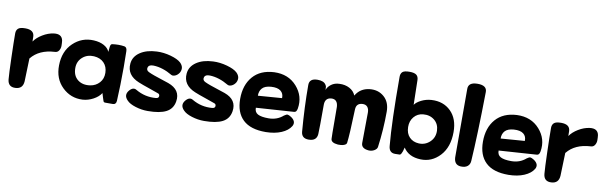

<svg xmlns="http://www.w3.org/2000/svg" viewBox="-49 -1206 5550 1754"><g transform="rotate(10 2726.0 -328.5)"><path d="M199.2 -232.4H198.2Q194.3 -72.3 191.4 -17.6Q186.5 52.7 119.1 55.7Q50.8 59.6 43.9 -9.8Q39.1 -62.5 34.7 -210.9Q30.3 -359.4 30.3 -434.6Q30.3 -463.9 47.9 -480Q65.4 -496.1 114.3 -496.1Q196.3 -496.1 198.2 -433.6Q198.2 -408.2 198.7 -399.4Q199.2 -390.6 199.2 -388.7Q224.6 -426.8 275.4 -457.5Q326.2 -488.3 377.9 -495.1Q452.1 -504.9 463.9 -444.3Q466.8 -421.9 466.8 -396.5Q466.8 -371.1 453.6 -351.1Q440.4 -331.1 416 -331.1Q272.5 -323.2 199.2 -232.4Z M1018.6 45.9H950.2Q936.5 45.9 932.6 35.2Q928.7 23.4 921.4 1Q914.1 -21.5 910.2 -36.1Q886.7 1 838.9 26.4Q791 51.8 741.2 54.7Q631.8 60.5 552.7 -16.1Q473.6 -92.8 475.6 -216.8Q477.5 -348.6 558.1 -425.3Q638.7 -502 749 -496.1Q805.7 -493.2 844.7 -471.7Q883.8 -450.2 897.5 -416L902.3 -462.9Q905.3 -488.3 918.9 -491.2Q981.4 -500 1034.2 -491.2Q1057.6 -486.3 1058.6 -451.2Q1060.5 -357.4 1060.5 -303.7Q1060.5 -132.8 1052.7 11.7Q1050.8 45.9 1018.6 45.9ZM788.1 -85.9Q838.9 -93.8 872.1 -130.4Q905.3 -167 904.3 -222.7Q903.3 -279.3 869.1 -314.5Q835 -349.6 776.4 -353.5Q712.9 -357.4 669.4 -318.8Q626 -280.3 626 -218.8Q626 -147.5 671.9 -111.3Q717.8 -75.2 788.1 -85.9Z M1586.9 -77.1Q1575.2 -7.8 1516.1 22.9Q1457 53.7 1344.7 53.7Q1287.1 53.7 1231 36.1Q1174.8 18.6 1150.4 -7.8Q1105.5 -52.7 1144.5 -99.6Q1178.7 -139.6 1211.9 -118.2Q1298.8 -67.4 1398.4 -76.2Q1421.9 -78.1 1424.8 -94.7Q1427.7 -114.3 1412.1 -121.1Q1387.7 -130.9 1322.3 -152.8Q1256.8 -174.8 1221.7 -189.5Q1104.5 -237.3 1114.3 -345.7Q1120.1 -411.1 1179.7 -451.7Q1239.3 -492.2 1334 -496.1Q1397.5 -499 1463.9 -480.5Q1530.3 -461.9 1559.6 -434.6Q1601.6 -393.6 1575.2 -343.8Q1559.6 -319.3 1537.6 -310.1Q1515.6 -300.8 1501 -308.6Q1412.1 -361.3 1327.1 -364.3Q1284.2 -365.2 1276.4 -340.8Q1266.6 -311.5 1295.9 -297.9Q1318.4 -287.1 1350.1 -275.9Q1381.8 -264.6 1422.9 -251.5Q1463.9 -238.3 1486.3 -230.5Q1605.5 -187.5 1586.9 -77.1Z M2109.4 -77.1Q2097.7 -7.8 2038.6 22.9Q1979.5 53.7 1867.2 53.7Q1809.6 53.7 1753.4 36.1Q1697.3 18.6 1672.9 -7.8Q1627.9 -52.7 1667 -99.6Q1701.2 -139.6 1734.4 -118.2Q1821.3 -67.4 1920.9 -76.2Q1944.3 -78.1 1947.3 -94.7Q1950.2 -114.3 1934.6 -121.1Q1910.2 -130.9 1844.7 -152.8Q1779.3 -174.8 1744.1 -189.5Q1627 -237.3 1636.7 -345.7Q1642.6 -411.1 1702.1 -451.7Q1761.7 -492.2 1856.4 -496.1Q1919.9 -499 1986.3 -480.5Q2052.7 -461.9 2082 -434.6Q2124 -393.6 2097.7 -343.8Q2082 -319.3 2060.1 -310.1Q2038.1 -300.8 2023.4 -308.6Q1934.6 -361.3 1849.6 -364.3Q1806.6 -365.2 1798.8 -340.8Q1789.1 -311.5 1818.4 -297.9Q1840.8 -287.1 1872.6 -275.9Q1904.3 -264.6 1945.3 -251.5Q1986.3 -238.3 2008.8 -230.5Q2127.9 -187.5 2109.4 -77.1Z M2313.5 -147.5Q2312.5 -106.4 2344.2 -89.4Q2376 -72.3 2443.4 -72.3Q2522.5 -72.3 2578.1 -121.1Q2599.6 -136.7 2610.8 -135.7Q2622.1 -134.8 2645.5 -120.1Q2696.3 -85 2671.9 -41Q2645.5 2.9 2584.5 28.8Q2523.4 54.7 2440.4 55.7Q2298.8 56.6 2228.5 -10.3Q2158.2 -77.1 2158.2 -203.1Q2158.2 -332 2227.1 -411.1Q2295.9 -490.2 2422.9 -496.1Q2554.7 -501 2633.3 -412.1Q2711.9 -323.2 2692.4 -207Q2686.5 -171.9 2665 -170.9Q2477.5 -157.2 2313.5 -147.5ZM2312.5 -258.8Q2322.3 -258.8 2534.2 -275.4Q2536.1 -318.4 2506.8 -341.3Q2477.5 -364.3 2418 -360.4Q2361.3 -356.4 2336.4 -329.1Q2311.5 -301.8 2312.5 -258.8Z M3041 -284.2Q3039.1 -318.4 3023.4 -335.4Q3007.8 -352.5 2977.5 -350.6Q2919.9 -345.7 2919.9 -281.2Q2919.9 -58.6 2917 -8.8Q2912.1 55.7 2837.9 55.7Q2773.4 55.7 2767.6 -4.9Q2749 -232.4 2749 -435.5Q2749 -497.1 2825.2 -497.1Q2882.8 -497.1 2902.3 -465.8Q2909.2 -455.1 2910.6 -448.2Q2912.1 -441.4 2912.1 -418Q2921.9 -448.2 2953.1 -471.2Q2984.4 -494.1 3027.3 -495.1Q3080.1 -498 3121.6 -476.1Q3163.1 -454.1 3179.7 -413.1Q3221.7 -485.4 3307.6 -495.1Q3386.7 -503.9 3441.9 -456.1Q3497.1 -408.2 3497.1 -319.3Q3497.1 -153.3 3474.6 11.7Q3471.7 31.2 3447.8 45.4Q3423.8 59.6 3395.5 57.6Q3326.2 51.8 3326.2 1Q3326.2 -37.1 3327.6 -140.6Q3329.1 -244.1 3329.1 -281.2Q3329.1 -315.4 3313 -334Q3296.9 -352.5 3265.6 -350.6Q3210 -346.7 3208 -290Q3200.2 -48.8 3190.4 23.4Q3188.5 39.1 3164.1 47.4Q3139.6 55.7 3109.4 53.7Q3044.9 47.9 3043.9 11.7Q3042 -30.3 3042 -139.6Q3042 -249 3041 -284.2Z M3681.6 45.9 3640.6 46.9Q3584 47.9 3578.1 -14.6Q3557.6 -235.4 3557.6 -654.3Q3557.6 -683.6 3574.2 -699.2Q3590.8 -714.8 3639.6 -714.8Q3683.6 -714.8 3703.1 -700.2Q3722.7 -685.5 3723.6 -653.3Q3728.5 -472.7 3728.5 -423.8Q3746.1 -450.2 3789.6 -471.7Q3833 -493.2 3882.8 -496.1Q3992.2 -502 4061.5 -433.6Q4130.9 -365.2 4130.9 -242.2Q4130.9 -101.6 4055.7 -21Q3980.5 59.6 3876 55.7Q3764.6 51.8 3715.8 -25.4Q3706.1 16.6 3696.3 33.2Q3688.5 45.9 3681.6 45.9ZM3979.5 -227.5Q3977.5 -289.1 3934.6 -324.2Q3891.6 -359.4 3829.1 -353.5Q3777.3 -348.6 3745.1 -310.1Q3712.9 -271.5 3713.9 -215.8Q3714.8 -156.2 3748 -122.1Q3781.2 -87.9 3835 -85Q3894.5 -82 3938 -123Q3981.4 -164.1 3979.5 -227.5Z M4335.9 -9.8Q4334 22.5 4311.5 40Q4289.1 57.6 4250 55.7Q4188.5 52.7 4185.5 -17.6Q4185.5 -17.6 4185.5 -653.3Q4185.5 -714.8 4271.5 -714.8Q4357.4 -714.8 4357.4 -654.3Q4351.6 -250 4335.9 -9.8Z M4565.4 -147.5Q4564.5 -106.4 4596.2 -89.4Q4627.9 -72.3 4695.3 -72.3Q4774.4 -72.3 4830.1 -121.1Q4851.6 -136.7 4862.8 -135.7Q4874 -134.8 4897.5 -120.1Q4948.2 -85 4923.8 -41Q4897.5 2.9 4836.4 28.8Q4775.4 54.7 4692.4 55.7Q4550.8 56.6 4480.5 -10.3Q4410.2 -77.1 4410.2 -203.1Q4410.2 -332 4479 -411.1Q4547.9 -490.2 4674.8 -496.1Q4806.6 -501 4885.3 -412.1Q4963.9 -323.2 4944.3 -207Q4938.5 -171.9 4917 -170.9Q4729.5 -157.2 4565.4 -147.5ZM4564.5 -258.8Q4574.2 -258.8 4786.1 -275.4Q4788.1 -318.4 4758.8 -341.3Q4729.5 -364.3 4669.9 -360.4Q4613.3 -356.4 4588.4 -329.1Q4563.5 -301.8 4564.5 -258.8Z M5169.9 -232.4H5168.9Q5165 -72.3 5162.1 -17.6Q5157.2 52.7 5089.8 55.7Q5021.5 59.6 5014.6 -9.8Q5009.8 -62.5 5005.4 -210.9Q5001 -359.4 5001 -434.6Q5001 -463.9 5018.6 -480Q5036.1 -496.1 5085 -496.1Q5167 -496.1 5168.9 -433.6Q5168.9 -408.2 5169.4 -399.4Q5169.9 -390.6 5169.9 -388.7Q5195.3 -426.8 5246.1 -457.5Q5296.9 -488.3 5348.6 -495.1Q5422.9 -504.9 5434.6 -444.3Q5437.5 -421.9 5437.5 -396.5Q5437.5 -371.1 5424.3 -351.1Q5411.1 -331.1 5386.7 -331.1Q5243.2 -323.2 5169.9 -232.4Z"/></g></svg>

Font: Gen Jyuu GothicX Heavy
Style: Bold
Weight: 900
Designer: [Source Han Sans]
Ryoko NISHIZUKA  (kana & ideographs); Paul D. Hunt (Latin, Greek & Cyrillic); Wenlong ZHANG  (bopomofo
Version: Version 1.002.20150607